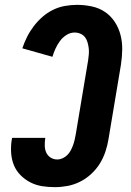

<svg xmlns="http://www.w3.org/2000/svg" viewBox="-20 -763 540 791"><path d="M206 8Q179 8 153.5 4Q128 0 105.5 -11.5Q83 -23 65 -41Q47 -59 37.5 -82Q28 -105 26 -131.5Q24 -158 28 -185L30 -195H167L166 -191Q164 -176 164.5 -161Q165 -146 171 -133.5Q177 -121 189 -113.5Q201 -106 216 -106Q227 -106 238 -111Q249 -116 257.5 -124.5Q266 -133 271.5 -143.5Q277 -154 281 -165Q285 -176 287.5 -187Q290 -198 292 -209L343 -514Q345 -527 346 -540Q347 -553 345.5 -565Q344 -577 340.5 -589Q337 -601 330 -610Q323 -619 311.5 -624Q300 -629 287 -629Q270 -629 254 -619Q238 -609 227 -594Q216 -579 208.5 -562.5Q201 -546 196 -529L72 -564Q80 -588 91.5 -611Q103 -634 119 -655Q135 -676 155 -693.5Q175 -711 198.5 -722.5Q222 -734 247.5 -738.5Q273 -743 297 -743Q328 -743 358.5 -736.5Q389 -730 413 -713.5Q437 -697 453 -672.5Q469 -648 476.5 -619Q484 -590 483.5 -558.5Q483 -527 478 -495L427 -190Q423 -165 414.5 -139Q406 -113 391.5 -89.5Q377 -66 356 -46.5Q335 -27 310 -14.5Q285 -2 258.5 3Q232 8 206 8Z"/></svg>

Font: Iosevka Heavy
Style: Italic
Weight: 900
Italic angle: -9°
Monospace: yes
Designer: Belleve Invis
Foundry: Belleve Invis
Version: Version 32.5.0; ttfautohint (v1.8.4)